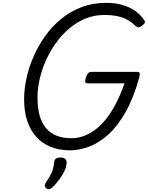

<svg xmlns="http://www.w3.org/2000/svg" viewBox="-20 -1035 1036 1346"><path d="M467 19Q393 18 334 -6Q275 -30 233.5 -76.5Q192 -123 170.5 -189Q149 -255 149 -338Q149 -408 165 -484Q181 -560 214 -636Q247 -712 295 -780Q343 -848 407 -901Q471 -954 550.5 -984.5Q630 -1015 724 -1015Q786 -1015 836 -1001Q886 -987 925 -960.5Q964 -934 991 -894Q999 -883 994.5 -874.5Q990 -866 976 -855Q963 -845 953 -843.5Q943 -842 929 -854Q904 -879 873.5 -896Q843 -913 803.5 -921.5Q764 -930 710 -930Q640 -930 578.5 -904.5Q517 -879 465 -835Q413 -791 372 -733.5Q331 -676 302 -611.5Q273 -547 258 -480.5Q243 -414 243 -353Q243 -282 257 -228.5Q271 -175 300.5 -139Q330 -103 375 -84.5Q420 -66 481 -66Q523 -66 564.5 -80.5Q606 -95 646 -124.5Q686 -154 723 -200Q760 -246 792.5 -308.5Q825 -371 853 -451H596Q581 -451 578 -460Q575 -469 582 -491Q590 -514 598.5 -522.5Q607 -531 622 -531H941Q956 -531 959 -522.5Q962 -514 956 -491Q916 -347 860 -248.5Q804 -150 738.5 -91Q673 -32 603.5 -6.5Q534 19 467 19ZM307 287Q295 279 294 268Q293 257 301 246Q319 219 331.5 197Q344 175 350.5 152.5Q357 130 360 100Q362 83 373.5 76Q385 69 404 69Q427 69 438 80Q449 91 447 110Q445 135 432 163Q419 191 399 218.5Q379 246 356 271Q343 284 331.5 289Q320 294 307 287Z"/></svg>

Font: Playwrite AU TAS
Style: Regular
Weight: 400
Designer: Veronika Burian, José Scaglione
Foundry: TypeTogether
Version: Version 1.002